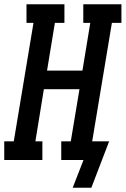

<svg xmlns="http://www.w3.org/2000/svg" viewBox="-42 -755 593 906"><path d="M301 131 352 0H247V-88H292L333 -334H165L125 -88H158V0H-22V-88H23L116 -647H83V-735H262V-647H217L180 -422H347L384 -647H351V-735H531V-647H486L393 -88H473L389 131Z"/></svg>

Font: Iosevka Curly Slab SmBdObl
Style: Regular
Weight: 600
Italic angle: -9°
Monospace: yes
Designer: Belleve Invis
Foundry: Belleve Invis
Version: Version 11.0.0; ttfautohint (v1.8.3)